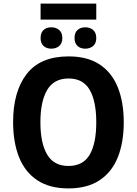

<svg xmlns="http://www.w3.org/2000/svg" viewBox="-20 -1039 762 1069"><path d="M516 -1019V-930H206V-1019ZM266 -887Q292 -887 309.5 -872Q327 -857 327 -827Q327 -798 309.5 -783Q292 -768 266 -768Q239 -768 222.5 -783Q206 -798 206 -827Q206 -857 222.5 -872Q239 -887 266 -887ZM455 -887Q481 -887 498.5 -872Q516 -857 516 -827Q516 -798 498.5 -783Q481 -768 455 -768Q428 -768 411.5 -783Q395 -798 395 -827Q395 -857 411.5 -872Q428 -887 455 -887ZM669 -358Q669 -246 636 -163.5Q603 -81 534.5 -35.5Q466 10 361 10Q256 10 187.5 -35.5Q119 -81 86 -164Q53 -247 53 -359Q53 -530 129 -627.5Q205 -725 362 -725Q467 -725 535 -680Q603 -635 636 -552.5Q669 -470 669 -358ZM205 -358Q205 -242 242.5 -178.5Q280 -115 361 -115Q443 -115 479.5 -178Q516 -241 516 -358Q516 -475 479.5 -538.5Q443 -602 362 -602Q280 -602 242.5 -538Q205 -474 205 -358Z"/></svg>

Font: Noto Sans SemiCondensed
Style: Bold
Weight: 700
Width: 4
Designer: Monotype Design Team
Foundry: Monotype Imaging Inc.
Version: Version 2.013; ttfautohint (v1.8.4.7-5d5b)